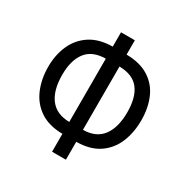

<svg xmlns="http://www.w3.org/2000/svg" viewBox="-166 -868 996 1022"><g transform="rotate(30 331.5 -357.0)"><path d="M374 -724V-636Q458 -635 512 -600.5Q566 -566 591.5 -506.5Q617 -447 617 -372Q617 -296 591.5 -235Q566 -174 512.5 -137.5Q459 -101 374 -100V10H289V-100Q205 -101 151 -137.5Q97 -174 71 -235.5Q45 -297 45 -372Q45 -445 71.5 -504.5Q98 -564 152 -599.5Q206 -635 289 -636V-724ZM289 -562Q207 -561 169 -511Q131 -461 131 -372Q131 -277 170.5 -225.5Q210 -174 289 -173ZM373 -562V-173Q453 -174 492 -226Q531 -278 531 -372Q531 -464 493 -512.5Q455 -561 373 -562Z"/></g></svg>

Font: Avrile Sans Condensed
Style: Regular
Weight: 400
Width: 3
Designer: Monotype Design Team
Foundry: Monotype Imaging Inc.
Version: Version 2.001;September 10, 2019;FontCreator 11.5.0.2425 64-